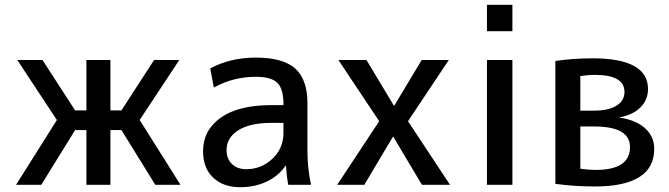

<svg xmlns="http://www.w3.org/2000/svg" viewBox="-20 -770 2788 800"><path d="M340 -520H440V-310H486L622 -520H727L562 -270L732 0H627L486 -228H440V0H340V-228H293L152 0H47L217 -270L52 -520H157L293 -310H340Z M1161 -258H1111Q1021 -258 972.5 -227Q924 -196 924 -145Q924 -108 946.5 -86.5Q969 -65 1006 -65Q1069 -65 1115 -108.5Q1161 -152 1161 -215ZM826 -140Q826 -227 899.5 -279.5Q973 -332 1111 -332H1161V-337Q1161 -400 1135.5 -425Q1110 -450 1046 -450Q951 -450 871 -405L856 -485Q940 -530 1046 -530Q1159 -530 1210 -484.5Q1261 -439 1261 -340V-140Q1261 -69 1276 0H1181Q1173 -44 1172 -80H1170Q1142 -38 1092.5 -14Q1043 10 981 10Q910 10 868 -30Q826 -70 826 -140Z M1619 -200H1617L1498 0H1385L1560 -265L1390 -520H1507L1621 -330H1623L1737 -520H1850L1680 -265L1855 0H1738Z M2009 0V-520H2115V0ZM2009 -640V-750H2115V-640Z M2398 -67Q2431 -62 2462 -62Q2605 -62 2605 -157Q2605 -243 2456 -243H2398ZM2398 -309H2454Q2515 -309 2548.5 -329.5Q2582 -350 2582 -387Q2582 -458 2458 -458Q2430 -458 2398 -453ZM2706 -150Q2706 7 2458 7Q2374 7 2294 -4V-516Q2369 -527 2449 -527Q2680 -527 2680 -399Q2680 -354 2648.5 -322.5Q2617 -291 2561 -281V-280Q2630 -270 2668 -235.5Q2706 -201 2706 -150Z"/></svg>

Font: M PLUS 1p Medium
Style: Regular
Weight: 500
Version: Version 1.062